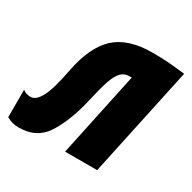

<svg xmlns="http://www.w3.org/2000/svg" viewBox="-175 -694 833 835"><g transform="rotate(30 242.0 -276.5)"><path d="M-42 -6V-144Q-26 -131 -2 -131Q24 -131 46 -172Q68 -213 88 -318Q113 -446 176.5 -504.5Q240 -563 362 -563Q408 -563 441 -560.5Q474 -558 526 -552L408 0H247L337 -424H325Q300 -424 283.5 -406.5Q267 -389 254.5 -352.5Q242 -316 227 -249Q202 -138 157 -64Q112 10 21 10Q1 10 -12 6.5Q-25 3 -42 -6Z"/></g></svg>

Font: Noto Sans UI CondBlack
Style: Italic
Weight: 900
Width: 3
Italic angle: -12°
Designer: Monotype Design Team
Foundry: Monotype Imaging Inc.
Version: Version 1.001